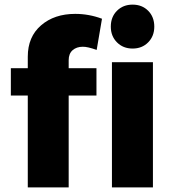

<svg xmlns="http://www.w3.org/2000/svg" viewBox="-20 -810 749 830"><path d="M26.9 0ZM276.9 -549.8V-515.1H397V-397H276.9V0H100.1V-397H26.9V-515.1H100.1V-564.9Q100.1 -650.9 157.5 -700.4Q214.8 -750 305.2 -750Q364.3 -750 420.9 -729L397.9 -594.2Q357.9 -608.4 337.9 -607.9Q311 -607.9 293.9 -593Q276.9 -578.1 276.9 -549.8ZM463.9 -541H641.1V0H463.9ZM647 -694.8Q647 -653.8 620.6 -627Q594.2 -600.1 553.2 -600.1Q512.2 -600.1 485.6 -627Q459 -653.8 459 -694.8Q459 -736.8 485.6 -763.4Q512.2 -790 553.2 -790Q594.2 -790 620.6 -763.4Q647 -736.8 647 -694.8Z"/></svg>

Font: Argentum Sans
Style: Bold
Weight: 700
Designer: Julieta Ulanovsky (Modified by Cristiano Sobral)
Foundry: Julieta Ulanovsky
Version: Version 1.000; ttfautohint (v1.5.65-e2d9)